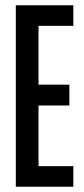

<svg xmlns="http://www.w3.org/2000/svg" viewBox="-20 -708 318 728"><path d="M40 0V-688H258V-610H126V-387H243V-308H126V-78H258V0Z"/></svg>

Font: Saira UltraCondensed SemiBold
Style: Regular
Weight: 600
Width: 1
Designer: Hector Gatti with collaboration of the Omnibus-Type team
Foundry: Omnibus-Type
Version: Version 1.101